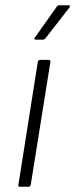

<svg xmlns="http://www.w3.org/2000/svg" viewBox="-20 -711 286 731"><path d="M56 0Q48 0 50 -7L124 -476Q126 -483 132 -483H165Q173 -483 172 -476L97 -7Q95 0 89 0ZM115 -560Q112 -560 111 -562.5Q110 -565 112 -567L195 -684Q198 -691 205 -691H241Q245 -691 246 -688Q247 -685 244 -682L153 -565Q149 -560 143 -560Z"/></svg>

Font: Sofia Sans Semi Condensed Light
Style: Italic
Weight: 300
Italic angle: -9°
Version: Version 4.100